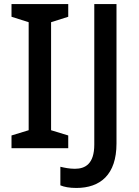

<svg xmlns="http://www.w3.org/2000/svg" viewBox="-20 -734 688 951"><path d="M318 0V-63L233 -89V-624L318 -651V-714H37V-651L122 -624V-89L37 -63V0ZM358 197C477 197 557 131 557 -23V-714H447V-18C447 78 402 102 351 102C324 102 300 97 279 92V184C298 192 324 197 358 197Z"/></svg>

Font: Noto Sans Lisu Medium
Style: Regular
Weight: 500
Designer: Monotype Design Team. David Williams.
Foundry: Monotype Imaging Inc.
Version: Version 2.102